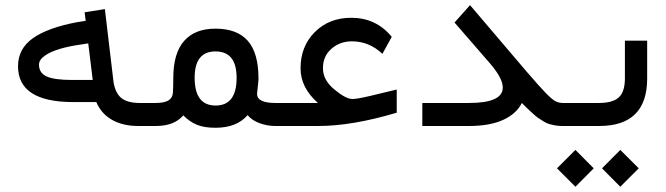

<svg xmlns="http://www.w3.org/2000/svg" viewBox="-20 -481 2541 733"><path d="M529.8 0H507.3Q449.7 0 408.2 -23.2Q366.7 -46.4 347.7 -91.3H260.3Q48.8 -91.3 48.8 -228Q48.8 -294.9 105.7 -335.2Q162.6 -375.5 275.4 -396.5L307.1 -401.4L303.2 -434.1L380.4 -446.3L413.6 -166.5Q421.4 -122.6 445.3 -105.2Q469.2 -87.9 512.7 -87.9H529.8Q542 -87.9 542 -48.3V-43Q542 0 529.8 0ZM334 -175.8 316.9 -315.4 288.6 -311Q243.7 -304.7 208.7 -294.4Q173.8 -284.2 151.4 -268.6Q128.9 -252.9 128.9 -234.4Q128.9 -202.1 158.4 -189Q188 -175.8 252.9 -175.8Z M524.9 -87.9H573.7Q606.9 -87.9 622.8 -97.4Q638.7 -106.9 640.1 -127Q641.6 -149.4 641.6 -183.1Q641.6 -277.8 682.9 -324.7Q724.1 -371.6 802.2 -371.6Q885.3 -371.6 926 -325.2Q966.8 -278.8 966.8 -182.1Q966.8 -172.9 965.3 -159.7Q963.9 -146.5 962.6 -136Q961.4 -125.5 961.4 -122.6Q961.4 -87.9 1031.2 -87.9H1047.9Q1059.1 -87.9 1059.1 -47.4V-42Q1059.1 0 1047.9 0H1032.2Q1000 0 970.9 -10.7Q941.9 -21.5 925.3 -41.5Q883.8 6.8 802.2 6.8Q760.3 6.8 732.4 -4.4Q704.6 -15.6 679.7 -40.5Q645.5 0 574.7 0H524.9Q512.7 0 512.7 -42V-47.4Q512.7 -87.9 524.9 -87.9ZM883.3 -184.1Q883.3 -284.7 802.7 -284.7Q723.1 -284.7 723.1 -184.1Q723.1 -78.1 803.2 -78.1Q883.3 -78.1 883.3 -184.1Z M1043 -87.9H1193.8Q1127.4 -146.5 1127.4 -220.2Q1127.4 -304.2 1181.9 -358.6Q1236.3 -413.1 1320.8 -413.1Q1416 -413.1 1475.6 -340.3L1439.9 -275.4Q1389.6 -323.2 1323.2 -323.2Q1277.8 -323.2 1245.4 -294.9Q1212.9 -266.6 1212.9 -220.7Q1212.9 -173.8 1259.3 -137.2Q1300.8 -103 1325.7 -103Q1342.3 -103 1391.1 -114.3L1494.6 -139.2V-50.8Q1324.7 0 1194.3 0H1043Q1030.8 0 1030.8 -42V-47.4Q1030.8 -87.9 1043 -87.9Z M1972.2 -87.9Q1952.1 -46.9 1901.1 -23.4Q1850.1 0 1770 0H1592.3V-87.9H1770.5Q1899.4 -87.9 1899.4 -146.5Q1899.4 -165 1887.2 -187.7Q1875 -210.4 1852.1 -237.3L1715.3 -395L1774.4 -461.4L1992.2 -205.6Q2041.5 -148.4 2064 -125.5Q2086.4 -102.5 2099.4 -95.2Q2112.3 -87.9 2129.4 -87.9H2133.8Q2145 -87.9 2145 -47.4V-42Q2145 -20.5 2142.1 -10.3Q2139.2 0 2133.8 0H2126Q2111.8 0 2098.6 -2.4Q2085.4 -4.9 2075.7 -7.8Q2065.9 -10.7 2053.5 -18.6Q2041 -26.4 2034.2 -31Q2027.3 -35.6 2013.7 -48.1Q2000 -60.5 1994.1 -66.2Q1988.3 -71.8 1972.2 -87.9Z M2278.3 161.6 2348.1 91.3 2418.5 161.6 2348.1 231.9ZM2106.4 161.6 2176.8 91.3 2246.6 161.6 2176.8 231.9ZM2128.9 -87.9H2267.1Q2318.4 -87.9 2342 -108.9Q2365.7 -129.9 2365.7 -182.1V-325.7H2450.7V-181.6Q2450.7 0 2267.6 0H2128.9Q2116.7 0 2116.7 -42V-47.4Q2116.7 -87.9 2128.9 -87.9Z"/></svg>

Font: Shabnam WOL
Style: WOL
Weight: 400
Foundry: DejaVu fonts team - Redesigned by Saber Rastikerdar - Based on Vazir font
Version: Version 5.0.0